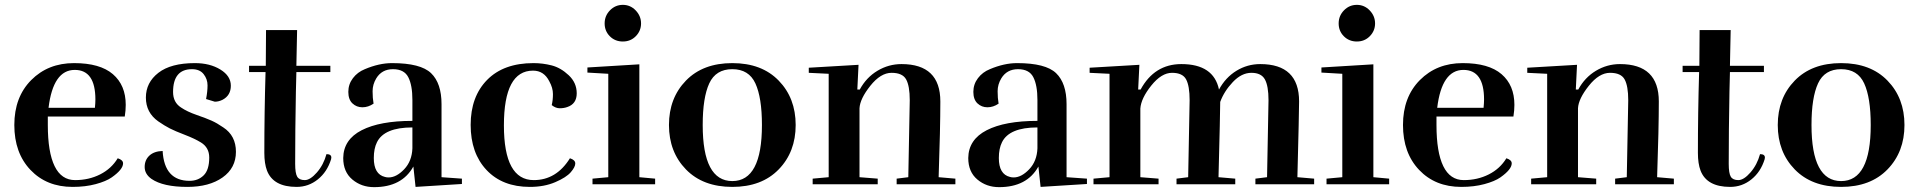

<svg xmlns="http://www.w3.org/2000/svg" viewBox="-20 -759 7905 791"><path d="M373 -349Q373 -471 288 -471Q199 -471 180 -315H371Q373 -335 373 -349ZM279 11Q172 11 105.5 -59Q39 -129 39 -244Q39 -359 108.5 -429Q178 -499 285 -499Q392 -499 445 -453.5Q498 -408 498 -327Q498 -304 494 -279H177V-244Q177 -132 205 -74.5Q233 -17 289.5 -17Q346 -17 392.5 -40.5Q439 -64 465 -107Q487 -100 487 -86Q487 -61 440 -28Q417 -12 374.5 -0.5Q332 11 279 11Z M761 -14Q796 -14 819 -36.5Q842 -59 842 -110Q842 -151 808 -172Q782 -188 741.5 -203.5Q701 -219 679.5 -230Q658 -241 632 -259Q581 -295 581 -357Q581 -419 632.5 -459Q684 -499 783 -499Q845 -499 888 -472.5Q931 -446 931 -406Q931 -366 897 -348Q881 -340 865 -340L829 -351Q835 -382 835 -407.5Q835 -433 819 -453.5Q803 -474 771 -474Q693 -474 693 -380Q693 -337 726 -316Q751 -299 790 -285.5Q829 -272 851.5 -262Q874 -252 900 -234Q952 -200 952 -133.5Q952 -67 897 -28Q842 11 752 11Q652 11 604 -22Q576 -42 576 -71Q576 -100 595.5 -118Q615 -136 650 -137Q657 -14 761 -14Z M1202 11Q1106 11 1080 -56Q1069 -85 1069 -129Q1069 -295 1074 -462H1006V-488H1075L1076 -635H1204L1201 -488H1341V-462H1201L1199 -381Q1196 -219 1196 -84Q1196 -45 1204.5 -31Q1213 -17 1235.5 -17Q1258 -17 1285.5 -48.5Q1313 -80 1325 -124Q1345 -124 1345 -110Q1345 -107 1344 -103Q1328 -51 1289.5 -20Q1251 11 1202 11Z M1679 -234Q1563 -234 1533 -173Q1520 -147 1520 -108Q1520 -41 1566 -30Q1573 -28 1581 -28Q1613 -28 1645 -61.5Q1677 -95 1679 -148ZM1519 -332Q1497 -317 1473 -317Q1449 -317 1432 -333Q1415 -349 1415 -380.5Q1415 -412 1434 -437Q1453 -462 1483 -474Q1542 -499 1595 -499Q1713 -499 1756 -457.5Q1799 -416 1799 -330V-29L1883 -23V-1L1692 11L1683 -73Q1636 12 1521 12Q1469 12 1431.5 -19.5Q1394 -51 1394 -108Q1395 -184 1470 -222.5Q1545 -261 1679 -261V-347Q1679 -408 1662 -441Q1645 -474 1599 -474Q1553 -474 1530 -436Q1515 -411 1515 -383Q1515 -355 1519 -332Z M2253 -326Q2258 -346 2258 -371.5Q2258 -397 2243 -424Q2221 -468 2176 -468Q2056 -468 2056 -242.5Q2056 -17 2179 -17Q2272 -17 2328 -107Q2350 -100 2350 -85.5Q2350 -71 2331.5 -49.5Q2313 -28 2267.5 -8.5Q2222 11 2163 11Q2050 11 1984.5 -58.5Q1919 -128 1919 -244.5Q1919 -361 1987 -430Q2055 -499 2178 -499Q2216 -499 2253 -489.5Q2290 -480 2323 -449Q2356 -418 2356 -374.5Q2356 -331 2317 -318Q2303 -313 2286 -313Q2269 -313 2253 -326Z M2679 0H2421V-23L2486 -29V-455L2400 -460V-481L2614 -494V-29L2679 -23ZM2621 -662.5Q2621 -632 2599.5 -610Q2578 -588 2546 -588Q2514 -588 2492.5 -609.5Q2471 -631 2471 -662.5Q2471 -694 2493 -716.5Q2515 -739 2546 -739Q2577 -739 2599 -716Q2621 -693 2621 -662.5Z M3188 -61Q3118 11 2997 11Q2876 11 2806 -61Q2736 -133 2736 -244Q2736 -355 2806 -427Q2876 -499 2997 -499Q3118 -499 3188 -427Q3258 -355 3258 -244Q3258 -133 3188 -61ZM3119 -244Q3119 -357 3092 -415.5Q3065 -474 2997 -474Q2929 -474 2902 -415.5Q2875 -357 2875 -244Q2875 -13 2997 -13Q3119 -13 3119 -244Z M3722 -29 3728 -346Q3728 -405 3713 -432Q3698 -459 3653 -459Q3608 -459 3565.5 -405.5Q3523 -352 3521 -313V-29L3596 -23V0H3328V-23L3394 -29V-455L3312 -459V-480L3517 -492L3512 -390H3522Q3549 -440 3595 -467.5Q3641 -495 3694 -495Q3854 -495 3854 -341Q3854 -230 3847 -29L3916 -23V0H3674V-23Z M4254 -234Q4138 -234 4108 -173Q4095 -147 4095 -108Q4095 -41 4141 -30Q4148 -28 4156 -28Q4188 -28 4220 -61.5Q4252 -95 4254 -148ZM4094 -332Q4072 -317 4048 -317Q4024 -317 4007 -333Q3990 -349 3990 -380.5Q3990 -412 4009 -437Q4028 -462 4058 -474Q4117 -499 4170 -499Q4288 -499 4331 -457.5Q4374 -416 4374 -330V-29L4458 -23V-1L4267 11L4258 -73Q4211 12 4096 12Q4044 12 4006.5 -19.5Q3969 -51 3969 -108Q3970 -184 4045 -222.5Q4120 -261 4254 -261V-347Q4254 -408 4237 -441Q4220 -474 4174 -474Q4128 -474 4105 -436Q4090 -411 4090 -383Q4090 -355 4094 -332Z M4875 -29 4881 -346Q4881 -405 4866.5 -432Q4852 -459 4808.5 -459Q4765 -459 4723 -406.5Q4681 -354 4678 -312V-29L4753 -23V0H4485V-23L4551 -29V-455L4469 -459V-480L4674 -492L4669 -390H4679Q4736 -495 4847 -495Q4980 -495 5002 -390Q5029 -440 5074 -467.5Q5119 -495 5172 -495Q5332 -495 5332 -341Q5332 -297 5325 -29L5394 -23V0H5152V-23L5200 -29L5206 -346Q5206 -405 5191 -432Q5176 -459 5135.5 -459Q5095 -459 5059 -421Q5023 -383 5007 -339Q5007 -295 5000 -29L5069 -23V0H4827V-23Z M5703 0H5445V-23L5510 -29V-455L5424 -460V-481L5638 -494V-29L5703 -23ZM5645 -662.5Q5645 -632 5623.5 -610Q5602 -588 5570 -588Q5538 -588 5516.5 -609.5Q5495 -631 5495 -662.5Q5495 -694 5517 -716.5Q5539 -739 5570 -739Q5601 -739 5623 -716Q5645 -693 5645 -662.5Z M6094 -349Q6094 -471 6009 -471Q5920 -471 5901 -315H6092Q6094 -335 6094 -349ZM6000 11Q5893 11 5826.5 -59Q5760 -129 5760 -244Q5760 -359 5829.5 -429Q5899 -499 6006 -499Q6113 -499 6166 -453.5Q6219 -408 6219 -327Q6219 -304 6215 -279H5898V-244Q5898 -132 5926 -74.5Q5954 -17 6010.5 -17Q6067 -17 6113.5 -40.5Q6160 -64 6186 -107Q6208 -100 6208 -86Q6208 -61 6161 -28Q6138 -12 6095.5 -0.5Q6053 11 6000 11Z M6682 -29 6688 -346Q6688 -405 6673 -432Q6658 -459 6613 -459Q6568 -459 6525.5 -405.5Q6483 -352 6481 -313V-29L6556 -23V0H6288V-23L6354 -29V-455L6272 -459V-480L6477 -492L6472 -390H6482Q6509 -440 6555 -467.5Q6601 -495 6654 -495Q6814 -495 6814 -341Q6814 -230 6807 -29L6876 -23V0H6634V-23Z M7108 11Q7012 11 6986 -56Q6975 -85 6975 -129Q6975 -295 6980 -462H6912V-488H6981L6982 -635H7110L7107 -488H7247V-462H7107L7105 -381Q7102 -219 7102 -84Q7102 -45 7110.5 -31Q7119 -17 7141.5 -17Q7164 -17 7191.5 -48.5Q7219 -80 7231 -124Q7251 -124 7251 -110Q7251 -107 7250 -103Q7234 -51 7195.5 -20Q7157 11 7108 11Z M7756 -61Q7686 11 7565 11Q7444 11 7374 -61Q7304 -133 7304 -244Q7304 -355 7374 -427Q7444 -499 7565 -499Q7686 -499 7756 -427Q7826 -355 7826 -244Q7826 -133 7756 -61ZM7687 -244Q7687 -357 7660 -415.5Q7633 -474 7565 -474Q7497 -474 7470 -415.5Q7443 -357 7443 -244Q7443 -13 7565 -13Q7687 -13 7687 -244Z"/></svg>

Font: Rufina
Style: Bold
Weight: 700
Designer: Martin Sommaruga
Foundry: Martin Sommaruga
Version: Version 1.001